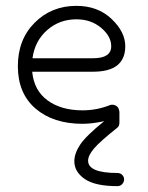

<svg xmlns="http://www.w3.org/2000/svg" viewBox="-20 -416 506 656"><path d="M381 220Q305 220 269.5 195.5Q234 171 234 135Q234 108 254 78Q274 48 336 -2Q295 7 262 7Q162 7 101.5 -45Q41 -97 41 -190Q41 -281 98.5 -338.5Q156 -396 241 -396Q314 -396 361 -351.5Q408 -307 408 -258Q408 -171 298 -171H90Q96 -107 142.5 -73Q189 -39 262 -39Q311 -39 356 -57Q365 -60 374 -56Q383 -52 386 -43Q386 -42 386.5 -40.5Q387 -39 387 -38Q388 -37 388 -33V3Q388 15 380 21Q322 67 301.5 91Q281 115 281 133Q281 175 381 175Q391 175 397.5 181.5Q404 188 404 197Q404 206 397.5 213Q391 220 381 220ZM241 -350Q183 -350 141 -313Q99 -276 91 -217H298Q360 -217 360 -258Q360 -292 325.5 -321Q291 -350 241 -350Z"/></svg>

Font: Hoogli
Style: Regular
Weight: 400
Designer: Anand Singh Naorem
Foundry: Brand New Type
Version: Version 1.00 b007